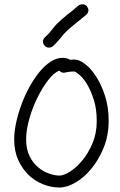

<svg xmlns="http://www.w3.org/2000/svg" viewBox="-20 -838 548 879"><path d="M252.9 -34.2Q271.5 -34.2 300.3 -52.2Q329.1 -70.3 356.4 -103Q383.8 -135.7 403.3 -181.6Q422.9 -227.5 422.9 -284.2Q422.9 -338.9 409.7 -380.4Q396.5 -421.9 379.4 -450.7Q362.3 -479.5 345.2 -494.1Q328.1 -508.8 320.3 -510.7Q303.7 -510.7 290.5 -508.3Q277.3 -505.9 272.5 -504.9Q260.7 -504.9 251 -514.6Q226.6 -504.9 200.2 -470.7Q173.8 -436.5 151.4 -391.1Q128.9 -345.7 114.3 -294.4Q99.6 -243.2 99.6 -200.2Q99.6 -155.3 115.2 -123.5Q130.9 -91.8 154.3 -72.3Q177.7 -52.7 204.1 -43.5Q230.5 -34.2 252.9 -34.2ZM321.3 -565.4Q341.8 -565.4 368.7 -545.4Q395.5 -525.4 419.4 -488.8Q443.4 -452.1 460.4 -400.4Q477.5 -348.6 477.5 -284.2Q477.5 -218.8 455.1 -163.1Q432.6 -107.4 398.9 -66.4Q365.2 -25.4 325.7 -2.4Q286.1 20.5 252.9 20.5Q214.8 20.5 177.7 5.9Q140.6 -8.8 111.3 -36.6Q82 -64.5 63.5 -105.5Q44.9 -146.5 44.9 -200.2Q44.9 -234.4 53.7 -275.4Q62.5 -316.4 77.6 -357.9Q92.8 -399.4 113.8 -438Q134.8 -476.6 159.2 -506.8Q183.6 -537.1 210.9 -555.2Q238.3 -573.2 266.6 -573.2Q277.3 -573.2 285.6 -570.8Q293.9 -568.4 300.8 -564.5Q305.7 -564.5 310.5 -564.9Q315.4 -565.4 321.3 -565.4ZM338.9 -812.5Q347.7 -818.4 357.4 -818.4Q369.1 -818.4 377.9 -809.6Q384.8 -798.8 384.8 -791Q384.8 -780.3 375 -770.5Q361.3 -758.8 352.5 -752Q343.8 -745.1 336.9 -739.3Q328.1 -732.4 319.3 -725.1Q310.5 -717.8 293.9 -704.1Q280.3 -691.4 273.4 -683.6Q266.6 -675.8 260.7 -668Q253.9 -660.2 246.1 -650.9Q238.3 -641.6 222.7 -627Q215.8 -620.1 204.1 -620.1Q191.4 -620.1 184.6 -628.9Q176.8 -636.7 176.8 -647.5Q176.8 -659.2 185.5 -667Q199.2 -679.7 205.6 -687Q211.9 -694.3 217.8 -702.1Q224.6 -710.9 232.9 -720.7Q241.2 -730.5 257.8 -745.1Q274.4 -759.8 284.2 -767.6Q293.9 -775.4 302.7 -782.2Q310.5 -788.1 318.4 -794.9Q326.2 -801.8 338.9 -812.5Z"/></svg>

Font: Coming Soon
Style: Regular
Weight: 400
Designer: Dathan Boardman
Foundry: Open Window
Version: Version 1.002